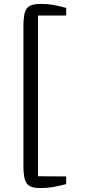

<svg xmlns="http://www.w3.org/2000/svg" viewBox="-20 -864 459 975"><path d="M188 -844Q222 -844 248 -839.5Q274 -835 316 -824V-785H173V31L316 32V71Q277 81 248.5 86Q220 91 185 91Q149 91 131 81Q113 71 106 47Q99 23 99 -24V-727Q99 -776 106 -800.5Q113 -825 132 -834.5Q151 -844 188 -844Z"/></svg>

Font: Martel
Style: Regular
Weight: 400
Designer: Dan Reynolds
Foundry: Dan Reynolds
Version: Version 1.001; ttfautohint (v1.1) -l 5 -r 5 -G 72 -x 0 -D la